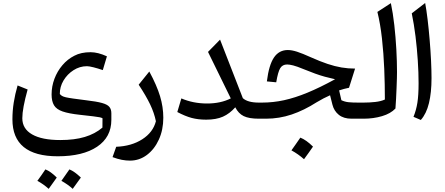

<svg xmlns="http://www.w3.org/2000/svg" viewBox="-20 -774 2903 1252"><path d="M650.4 -316.9Q617.7 -328.1 589.4 -335.2Q561 -342.3 546.9 -342.3Q500 -342.3 459.5 -316.4Q418.9 -290.5 394.3 -249.3Q369.6 -208 370.1 -161.1Q376 -153.8 384.3 -148.7Q392.6 -143.6 409.4 -139.6Q426.3 -135.7 457.8 -131.3Q489.3 -127 542.5 -120.1Q609.9 -112.3 645 -102.5Q680.2 -92.8 693.1 -77.1Q706.1 -61.5 706.1 -35.2V7.8Q706.1 120.6 613 182.9Q520 245.1 356.4 245.1Q61 245.1 61 4.4Q61 -51.3 69.6 -105.5Q78.1 -159.7 94.7 -216.8L160.2 -190.4Q125.5 -66.4 125.5 -2.9Q125.5 65.9 189.5 102.5Q253.4 139.2 373 139.2Q465.8 139.2 532.7 119.1Q599.6 99.1 647.9 58.1L648.4 -2.9Q641.6 -6.8 629.6 -9.3Q617.7 -11.7 588.6 -15.4Q559.6 -19 501 -25.4Q428.7 -33.2 388.4 -47.1Q348.1 -61 332.3 -87.4Q316.4 -113.8 316.4 -157.7Q316.4 -210.9 335 -260.3Q353.5 -309.6 387 -348.9Q420.4 -388.2 464.8 -410.6Q507.8 -433.6 570.8 -433.6Q618.7 -433.6 677.2 -406.7ZM223.6 405.3Q252.9 365.7 275.9 330.6Q309.6 343.3 350.1 383.8Q336.9 402.8 323.7 420.9Q310.5 439 297.4 457.5Q263.7 426.8 223.6 405.3ZM380.4 405.3Q401.9 376 432.6 330.6Q465.8 343.8 507.3 383.8Q477.5 425.8 454.1 457.5Q424.3 429.7 380.4 405.3Z M1044.9 -6.3Q1044.9 72.3 1016.1 135.7Q987.3 199.2 938 236.3Q888.7 273.4 827.6 273.4Q801.8 273.4 773.9 268.1Q746.1 262.7 713.9 250.5L737.8 183.1Q837.9 179.2 908 134Q978 88.9 996.6 16.6Q985.8 -37.1 959 -93.3Q932.1 -149.4 884.3 -221.7L953.6 -307.6Q1002.4 -217.3 1023.7 -146.7Q1044.9 -76.2 1044.9 -6.3Z M1484.9 -132.3 1336.4 -435.5 1415 -515.6 1563.5 -133.8Q1595.7 -105 1667.5 -105H1668V0H1667.5Q1604 0 1569.3 -16.8Q1534.7 -33.7 1514.2 -74.2Q1477.5 -32.7 1433.6 -13.2Q1389.6 6.3 1324.2 6.3Q1272.5 6.3 1230.2 -4.9Q1188 -16.1 1136.2 -43.5L1162.6 -132.3Q1239.7 -99.1 1330.6 -99.1Q1418.9 -99.1 1484.9 -132.3Z M1856.9 -447.8Q1882.8 -447.8 1917 -436.8Q1951.2 -425.8 2007.3 -400.4Q2067.4 -373.5 2115.5 -357.4Q2163.6 -341.3 2207 -334Q2250.5 -326.7 2295.4 -326.7L2255.9 -201.7Q2240.7 -198.7 2223.9 -194.3Q2207 -189.9 2191.4 -184.6L2206.1 -120.6Q2228.5 -109.9 2253.9 -107.4Q2279.3 -105 2314.9 -105H2351.6V0H2272.5Q2220.7 0 2189.5 -25.1Q2158.2 -50.3 2147.9 -90.8L2132.3 -152.8Q2112.3 -144 2089.6 -132.3Q2066.9 -120.6 2044.4 -106.9Q1962.9 -54.7 1881.8 -27.3Q1800.8 0 1714.8 0H1668Q1651.4 0 1651.4 -33.2V-71.8Q1651.4 -105 1668 -105H1689Q1760.7 -105 1832.3 -120.6Q1903.8 -136.2 1984.9 -169.7Q2065.9 -203.1 2165 -257.3Q2129.4 -265.1 2098.4 -273.7Q2067.4 -282.2 2034.4 -294.2Q2001.5 -306.2 1959.5 -323.2Q1916 -341.3 1891.8 -347.4Q1867.7 -353.5 1852.1 -353.5Q1821.8 -353.5 1807.1 -329.1Q1792.5 -304.7 1781.2 -237.3L1720.2 -243.2Q1733.4 -350.1 1766.4 -398.9Q1799.3 -447.8 1856.9 -447.8ZM1938.5 123.5Q1976.6 138.2 2021 182.1Q2006.8 202.6 1992.4 222.9Q1978 243.2 1962.4 264.2Q1925.3 231 1880.4 206.5Q1895.5 185.1 1909.7 165Q1923.8 145 1938.5 123.5Z M2528.8 -753.4Q2542.5 -688.5 2551.3 -609.9Q2560.1 -531.2 2564.5 -451.7Q2568.8 -372.1 2568.8 -303.7Q2568.8 -290.5 2568.1 -262.7Q2567.4 -234.9 2565.9 -200Q2564.5 -165 2562.7 -129.9Q2561 -94.7 2558.6 -66.4Q2527.3 -33.2 2471.2 -16.6Q2415 0 2351.6 0Q2335 0 2335 -33.2V-71.8Q2335 -105 2351.6 -105Q2389.6 -105 2427 -109.1Q2464.4 -113.3 2489.7 -125Q2489.7 -222.2 2485.6 -324.5Q2481.4 -426.8 2470.7 -522.9Q2460 -619.1 2440.9 -696.3Z M2752.4 -754.4Q2760.7 -710.4 2768.3 -647.2Q2775.9 -584 2781.7 -514.2Q2787.6 -444.3 2790.8 -378.7Q2793.9 -313 2793.9 -264.6Q2793.9 -170.4 2777.1 -101.3Q2760.3 -32.2 2724.1 8.3L2676.3 -12.2Q2693.8 -54.7 2701.7 -104Q2709.5 -153.3 2709.5 -231.4Q2709.5 -300.8 2704.3 -379.4Q2699.2 -458 2689.5 -537.1Q2679.7 -616.2 2665 -687Z"/></svg>

Font: Pinar DS1 Medium
Style: Regular
Weight: 500
Designer: Amin Abedi
Version: Version 3.000